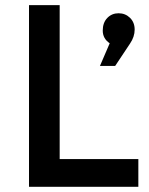

<svg xmlns="http://www.w3.org/2000/svg" viewBox="-20 -720 574 740"><path d="M481 -551.8 423.8 -465.8H365.2L402.8 -553.2Q376 -571.3 376 -602.1Q376 -632.8 393.6 -650.9Q411.1 -668.9 437 -668.9Q462.9 -668.9 481 -651.4Q499 -633.8 499 -606Q499 -578.1 481 -551.8ZM91.8 0V-700.2H210V-106.9H513.2V0Z"/></svg>

Font: TruenoRg
Style: Book
Weight: 400
Designer: Julieta Ulanovsky
Foundry: Julieta Ulanovsky
Version: Version 3.001b